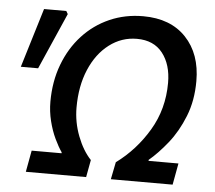

<svg xmlns="http://www.w3.org/2000/svg" viewBox="-49 -720 865 774"><g transform="rotate(5 383.5 -333.0)"><path d="M83 0 99 -87H220V-91Q206 -111 191 -142.5Q176 -174 166.5 -212.5Q157 -251 157 -290Q157 -372 183 -441Q209 -510 255.5 -560.5Q302 -611 364.5 -638.5Q427 -666 500 -666Q611 -666 673.5 -600Q736 -534 736 -424Q736 -345 710.5 -281Q685 -217 647 -169.5Q609 -122 572 -91V-87H693L677 0H427L441 -70Q520 -128 571.5 -214.5Q623 -301 623 -407Q623 -481 587 -527Q551 -573 483 -573Q421 -573 371 -535Q321 -497 292.5 -430Q264 -363 264 -276Q264 -217 285.5 -161Q307 -105 340 -70L327 0ZM26 -420 99 -660H189L196 -648L96 -420Z"/></g></svg>

Font: Source Sans 3 Semibold
Style: Italic
Weight: 600
Italic angle: -11°
Designer: Paul D. Hunt
Foundry: Adobe
Version: Version 3.052;hotconv 1.1.0;makeotfexe 2.6.0